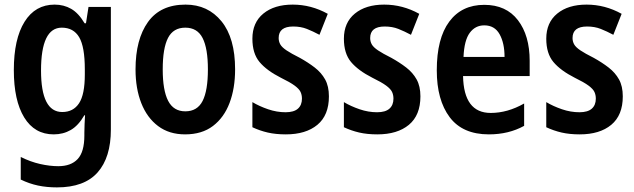

<svg xmlns="http://www.w3.org/2000/svg" viewBox="-20 -666 2752 833"><path d="M217 -646Q257 -646 289 -627.5Q321 -609 347 -565H353L364 -636H461V-104Q461 17 403.5 82Q346 147 227 147Q183 147 145 139Q107 131 70 113V15Q112 36 154 45.5Q196 55 233 55Q288 55 317 24Q346 -7 346 -78V-90Q346 -107 347 -128Q348 -149 349 -166H346Q320 -121 287 -102Q254 -83 213 -83Q130 -83 85 -156.5Q40 -230 40 -362Q40 -497 86.5 -571.5Q133 -646 217 -646ZM248 -546Q158 -546 158 -360Q158 -180 250 -180Q298 -180 323 -218Q348 -256 348 -343V-365Q348 -463 323.5 -504.5Q299 -546 248 -546Z M1000 -365Q1000 -283 976 -219.5Q952 -156 904 -119.5Q856 -83 783 -83Q714 -83 666 -119Q618 -155 593 -218.5Q568 -282 568 -365Q568 -495 622 -570.5Q676 -646 785 -646Q882 -646 941 -573.5Q1000 -501 1000 -365ZM686 -365Q686 -274 709.5 -228.5Q733 -183 784 -183Q836 -183 859 -228Q882 -273 882 -365Q882 -456 859 -501Q836 -546 784 -546Q732 -546 709 -501.5Q686 -457 686 -365Z M1407 -248Q1407 -166 1357 -124.5Q1307 -83 1220 -83Q1176 -83 1141.5 -91Q1107 -99 1075 -114V-223Q1105 -205 1143 -192Q1181 -179 1219 -179Q1255 -179 1272.5 -194.5Q1290 -210 1290 -238Q1290 -254 1284 -267Q1278 -280 1258.5 -294.5Q1239 -309 1198 -329Q1137 -360 1106 -397Q1075 -434 1075 -498Q1075 -568 1122.5 -607Q1170 -646 1250 -646Q1330 -646 1402 -606L1366 -515Q1338 -530 1311.5 -540.5Q1285 -551 1252 -551Q1189 -551 1189 -501Q1189 -486 1196 -473.5Q1203 -461 1223 -447.5Q1243 -434 1281 -415Q1317 -395 1345.5 -373Q1374 -351 1390.5 -321.5Q1407 -292 1407 -248Z M1804 -248Q1804 -166 1754 -124.5Q1704 -83 1617 -83Q1573 -83 1538.5 -91Q1504 -99 1472 -114V-223Q1502 -205 1540 -192Q1578 -179 1616 -179Q1652 -179 1669.5 -194.5Q1687 -210 1687 -238Q1687 -254 1681 -267Q1675 -280 1655.5 -294.5Q1636 -309 1595 -329Q1534 -360 1503 -397Q1472 -434 1472 -498Q1472 -568 1519.5 -607Q1567 -646 1647 -646Q1727 -646 1799 -606L1763 -515Q1735 -530 1708.5 -540.5Q1682 -551 1649 -551Q1586 -551 1586 -501Q1586 -486 1593 -473.5Q1600 -461 1620 -447.5Q1640 -434 1678 -415Q1714 -395 1742.5 -373Q1771 -351 1787.5 -321.5Q1804 -292 1804 -248Z M2081 -645Q2176 -645 2227 -578.5Q2278 -512 2278 -402V-336H1989Q1992 -176 2109 -176Q2182 -176 2254 -217V-120Q2187 -83 2101 -83Q1987 -83 1931 -157.5Q1875 -232 1875 -361Q1875 -499 1929 -572Q1983 -645 2081 -645ZM2081 -556Q2042 -556 2018 -523.5Q1994 -491 1991 -419H2169Q2169 -479 2147.5 -517.5Q2126 -556 2081 -556Z M2682 -248Q2682 -166 2632 -124.5Q2582 -83 2495 -83Q2451 -83 2416.5 -91Q2382 -99 2350 -114V-223Q2380 -205 2418 -192Q2456 -179 2494 -179Q2530 -179 2547.5 -194.5Q2565 -210 2565 -238Q2565 -254 2559 -267Q2553 -280 2533.5 -294.5Q2514 -309 2473 -329Q2412 -360 2381 -397Q2350 -434 2350 -498Q2350 -568 2397.5 -607Q2445 -646 2525 -646Q2605 -646 2677 -606L2641 -515Q2613 -530 2586.5 -540.5Q2560 -551 2527 -551Q2464 -551 2464 -501Q2464 -486 2471 -473.5Q2478 -461 2498 -447.5Q2518 -434 2556 -415Q2592 -395 2620.5 -373Q2649 -351 2665.5 -321.5Q2682 -292 2682 -248Z"/></svg>

Font: Noto Sans Kannada UI Condensed SemiBold
Style: Regular
Weight: 600
Width: 3
Designer: Jelle Bosma - Monotype Design Team
Foundry: Monotype Imaging Inc.
Version: Version 2.005; ttfautohint (v1.8.4.7-5d5b)